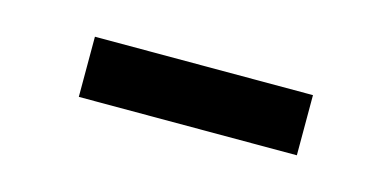

<svg xmlns="http://www.w3.org/2000/svg" viewBox="-27 -681 453 222"><g transform="rotate(15 199.5 -570.0)"><path d="M69 -606H330V-534H69Z"/></g></svg>

Font: IBM Plex Sans Hebrew
Style: Regular
Weight: 400
Designer: Mike Abbink, Paul van der Laan, Pieter van Rosmalen, Yanek Iontef
Foundry: Bold Monday
Version: Version 1.2